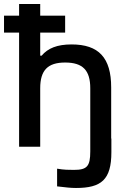

<svg xmlns="http://www.w3.org/2000/svg" viewBox="-37 -730 623 955"><path d="M58 -710V-652H-17V-568H58V0H163V-291C163 -380 200 -419 287 -419C375 -419 412 -380 412 -291V23C412 97 396 115 331 115C306 115 281 115 247 109V197C291 202 313 205 341 205C467 205 517 164 517 27V-41H516V-295C516 -443 454 -509 319 -509C247 -509 201 -490 170 -453H163V-568H287V-652H163V-710Z"/></svg>

Font: LT Wave Alt Medium
Style: Regular
Weight: 500
Designer: Daniel Lyons
Version: Version 2.5 (Glyphs App)